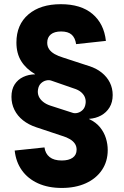

<svg xmlns="http://www.w3.org/2000/svg" viewBox="-20 -759 599 925"><path d="M277.3 146.5Q212.4 146.5 163.3 124.3Q114.3 102.1 85.4 61.5Q56.6 21 50.8 -33.7L194.3 -48.8Q198.2 -19 219 -2.4Q239.7 14.2 277.3 14.2Q311.5 14.2 330.3 0.7Q349.1 -12.7 349.1 -38.1Q349.1 -54.2 340.8 -66.7Q332.5 -79.1 317.1 -88.4Q301.8 -97.7 278.8 -104.5L154.3 -146Q117.7 -158.2 90.8 -179.4Q64 -200.7 49.6 -229.7Q35.2 -258.8 35.2 -292.5Q35.2 -328.1 50.5 -352.1Q65.9 -376 91.8 -388.2Q117.7 -400.4 148.9 -400.9V-401.9Q105.5 -427.2 82.3 -464.4Q59.1 -501.5 59.1 -554.2Q59.1 -640.1 116.7 -689.5Q174.3 -738.8 272.9 -738.8Q370.1 -738.8 425.5 -691.9Q481 -645 490.2 -562L346.7 -546.4Q342.3 -576.7 325.2 -592Q308.1 -607.4 274.4 -607.4Q242.2 -607.4 224.9 -593.3Q207.5 -579.1 207.5 -553.2Q207.5 -535.2 216.8 -521.7Q226.1 -508.3 243.2 -498.5Q260.3 -488.8 284.7 -481.4L408.7 -440.9Q443.8 -430.2 469.7 -409.4Q495.6 -388.7 509.3 -361.1Q522.9 -333.5 522.9 -301.3Q522.9 -266.6 507.8 -241.7Q492.7 -216.8 466.8 -202.6Q440.9 -188.5 409.2 -186.5V-185.5Q442.4 -169.9 461.9 -145.8Q481.4 -121.6 490.2 -93.3Q499 -64.9 499 -36.1Q499 19 470.9 60.3Q442.9 101.6 393.3 124Q343.8 146.5 277.3 146.5ZM330.6 -215.3Q340.8 -211.9 354.2 -215.3Q367.7 -218.8 378.7 -229.7Q389.6 -240.7 392.1 -259.3Q394.5 -273.4 389.9 -287.6Q385.3 -301.8 371.8 -314Q358.4 -326.2 334 -333.5L227.1 -370.6Q216.3 -374.5 202.4 -371.3Q188.5 -368.2 177.2 -357.4Q166 -346.7 163.1 -327.6Q160.2 -310.5 166.5 -295.4Q172.9 -280.3 187.5 -268.6Q202.1 -256.8 223.1 -250Z"/></svg>

Font: Inter 20pt ExtraBold
Style: Regular
Weight: 800
Version: Version 4.001;git-66647c0bb